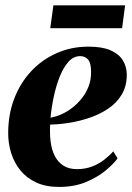

<svg xmlns="http://www.w3.org/2000/svg" viewBox="-20 -708 508 739"><path d="M432.5 -98.5Q418.5 -78.5 387.5 -52.5Q356.5 -26.5 311.2 -7.5Q266 11.5 207.5 11.5Q156 11.5 119 -5.8Q82 -23 58.2 -52.5Q34.5 -82 23 -119Q11.5 -156 11.5 -195.5Q11.5 -267 34.5 -327.5Q57.5 -388 99.2 -433Q141 -478 197.5 -503.2Q254 -528.5 320.5 -528.5Q373 -528.5 405.2 -514.5Q437.5 -500.5 452.5 -476.2Q467.5 -452 468 -421Q468 -376.5 448.5 -344Q429 -311.5 396.5 -289.8Q364 -268 325 -254.8Q286 -241.5 246.2 -235.2Q206.5 -229 173 -228.5Q171 -193 175 -162Q179 -131 191 -107.5Q203 -84 224 -70.5Q245 -57 276 -57Q307.5 -57 333.5 -66.8Q359.5 -76.5 380.2 -92.5Q401 -108.5 416 -125.5ZM288.5 -492Q263 -492 243.2 -469.8Q223.5 -447.5 209.5 -412Q195.5 -376.5 186.8 -335Q178 -293.5 174.5 -255Q194.5 -258.5 216.2 -268Q238 -277.5 258.2 -293.2Q278.5 -309 295 -329.8Q311.5 -350.5 321.2 -376Q331 -401.5 330.5 -431.5Q330.5 -465.5 319 -478.8Q307.5 -492 288.5 -492ZM185.5 -687.5H461.5L450 -599.5H173.5Z"/></svg>

Font: Merriweather 120pt ExtraBold
Style: Italic
Weight: 800
Italic angle: -7.8°
Version: Version 2.101